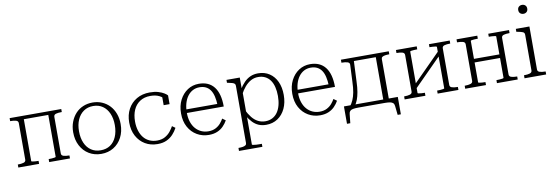

<svg xmlns="http://www.w3.org/2000/svg" viewBox="-65 -1232 5633 1948"><g transform="rotate(-10 2751.5 -257.5)"><path d="M118 -66V-443Q118 -465 95 -471.5Q72 -478 37 -478H35V-509H175V-41Q175 -38 186.5 -35.5Q198 -33 215 -32Q232 -31 246 -31H249V0H35V-31H37Q72 -31 95 -38Q118 -45 118 -66ZM427 -41V-509H567V-478H565Q529 -478 506.5 -471.5Q484 -465 484 -443V-66Q484 -45 506.5 -38Q529 -31 565 -31H567V0H353V-31H355Q369 -31 386 -32Q403 -33 415 -35.5Q427 -38 427 -41ZM150 -473V-509H459V-473Z M1134 -255Q1134 -177 1102.5 -117Q1071 -57 1016 -23.5Q961 10 890 10Q819 10 763.5 -23.5Q708 -57 676.5 -117Q645 -177 645 -255Q645 -313 663.5 -361.5Q682 -410 714.5 -445.5Q747 -481 792 -500Q837 -519 890 -519Q943 -519 988 -499.5Q1033 -480 1065.5 -445Q1098 -410 1116 -361.5Q1134 -313 1134 -255ZM705 -255Q705 -186 727.5 -134.5Q750 -83 791.5 -55Q833 -27 890 -27Q947 -27 988 -54.5Q1029 -82 1051.5 -134Q1074 -186 1074 -255Q1074 -323 1051.5 -374.5Q1029 -426 988 -454.5Q947 -483 890 -483Q833 -483 791.5 -454Q750 -425 727.5 -374Q705 -323 705 -255Z M1470 -25Q1519 -25 1553 -44.5Q1587 -64 1608.5 -91.5Q1630 -119 1643 -143L1675 -120Q1656 -84 1628.5 -54.5Q1601 -25 1562 -7Q1523 11 1469 11Q1397 11 1341.5 -22Q1286 -55 1254 -114.5Q1222 -174 1222 -254Q1222 -332 1254 -391.5Q1286 -451 1344 -485Q1402 -519 1480 -519Q1530 -519 1566.5 -508Q1603 -497 1626 -482.5Q1649 -468 1658 -457V-367H1597V-459Q1607 -456 1615 -450Q1623 -444 1627.5 -437.5Q1632 -431 1632 -425Q1632 -419 1626 -416Q1610 -444 1572.5 -463.5Q1535 -483 1480 -483Q1416 -483 1371.5 -453.5Q1327 -424 1304.5 -373Q1282 -322 1282 -254Q1282 -201 1295.5 -158.5Q1309 -116 1333 -86.5Q1357 -57 1392 -41Q1427 -25 1470 -25Z M1815 -251Q1815 -197 1829 -155.5Q1843 -114 1868 -85.5Q1893 -57 1926.5 -42Q1960 -27 1999 -27Q2043 -27 2074.5 -43.5Q2106 -60 2126 -84Q2146 -108 2158 -130L2191 -106Q2173 -74 2147 -47.5Q2121 -21 2084 -5.5Q2047 10 1998 10Q1931 10 1876 -22Q1821 -54 1788.5 -113Q1756 -172 1756 -253Q1756 -332 1786.5 -391.5Q1817 -451 1868.5 -485Q1920 -519 1985 -519Q2037 -519 2076 -501.5Q2115 -484 2141.5 -450Q2168 -416 2181.5 -365.5Q2195 -315 2195 -248H1796V-285H2156L2136 -268Q2134 -322 2124.5 -362.5Q2115 -403 2096.5 -429.5Q2078 -456 2050.5 -469.5Q2023 -483 1985 -483Q1948 -483 1917 -467Q1886 -451 1863 -420.5Q1840 -390 1827.5 -347Q1815 -304 1815 -251Z M2510 223H2269V192H2271Q2295 192 2313.5 189Q2332 186 2342.5 178.5Q2353 171 2353 157V-434Q2353 -448 2345 -455.5Q2337 -463 2321 -467.5Q2305 -472 2280 -477L2269 -479V-509H2406V-377L2409 -372V182Q2409 185 2422 187.5Q2435 190 2452 191Q2469 192 2482 192H2510ZM2588 10Q2545 10 2511 -4.5Q2477 -19 2449.5 -47.5Q2422 -76 2397 -118L2399 -178Q2422 -131 2449 -97Q2476 -63 2510.5 -45Q2545 -27 2585 -27Q2626 -27 2658 -43.5Q2690 -60 2711.5 -90.5Q2733 -121 2744 -163.5Q2755 -206 2755 -258Q2755 -309 2744.5 -351Q2734 -393 2713 -422Q2692 -451 2661 -466.5Q2630 -482 2590 -482Q2549 -482 2515 -463.5Q2481 -445 2452 -411.5Q2423 -378 2399 -331L2397 -387Q2423 -429 2452 -458.5Q2481 -488 2516 -503.5Q2551 -519 2596 -519Q2662 -519 2711.5 -486.5Q2761 -454 2788 -395.5Q2815 -337 2815 -258Q2815 -179 2786.5 -118.5Q2758 -58 2707 -24Q2656 10 2588 10Z M2961 -251Q2961 -197 2975 -155.5Q2989 -114 3014 -85.5Q3039 -57 3072.5 -42Q3106 -27 3145 -27Q3189 -27 3220.5 -43.5Q3252 -60 3272 -84Q3292 -108 3304 -130L3337 -106Q3319 -74 3293 -47.5Q3267 -21 3230 -5.5Q3193 10 3144 10Q3077 10 3022 -22Q2967 -54 2934.5 -113Q2902 -172 2902 -253Q2902 -332 2932.5 -391.5Q2963 -451 3014.5 -485Q3066 -519 3131 -519Q3183 -519 3222 -501.5Q3261 -484 3287.5 -450Q3314 -416 3327.5 -365.5Q3341 -315 3341 -248H2942V-285H3302L3282 -268Q3280 -322 3270.5 -362.5Q3261 -403 3242.5 -429.5Q3224 -456 3196.5 -469.5Q3169 -483 3131 -483Q3094 -483 3063 -467Q3032 -451 3009 -420.5Q2986 -390 2973.5 -347Q2961 -304 2961 -251Z M3801 -9V-509H3941V-478H3939Q3915 -478 3897 -475Q3879 -472 3868.5 -465Q3858 -458 3858 -443V-9ZM3548 -473V-509H3832V-473ZM3908 49Q3906 29 3895.5 18.5Q3885 8 3864 4Q3843 0 3809 0H3539Q3504 0 3483 4Q3462 8 3452 18.5Q3442 29 3440 49L3430 142H3396V-37H3951V142H3918ZM3524 -269 3532 -443Q3533 -464 3510 -471Q3487 -478 3452 -478H3448V-509H3577L3566 -265Q3564 -202 3556 -156.5Q3548 -111 3535.5 -78.5Q3523 -46 3505 -22H3454Q3476 -51 3490.5 -83.5Q3505 -116 3513.5 -160.5Q3522 -205 3524 -269Z M4098 -66V-443Q4098 -465 4075 -471.5Q4052 -478 4017 -478H4015V-509H4229V-478H4226Q4212 -478 4195 -477Q4178 -476 4166.5 -474Q4155 -472 4155 -468V-41Q4155 -38 4166.5 -35.5Q4178 -33 4195 -32Q4212 -31 4226 -31H4229V0H4015V-31H4017Q4052 -31 4075 -38Q4098 -45 4098 -66ZM4430 -41V-468Q4430 -472 4417.5 -474Q4405 -476 4388 -477Q4371 -478 4357 -478H4355V-509H4569V-478H4567Q4532 -478 4509 -471.5Q4486 -465 4486 -443V-66Q4486 -45 4509 -38Q4532 -31 4567 -31H4569V0H4355V-31H4357Q4371 -31 4388 -32Q4405 -33 4417.5 -35.5Q4430 -38 4430 -41ZM4139 -76 4115 -101 4445 -433 4469 -408Z M4722 -66V-443Q4722 -465 4699 -471.5Q4676 -478 4641 -478H4639V-509H4853V-478H4850Q4836 -478 4819 -477Q4802 -476 4790.5 -474Q4779 -472 4779 -468V-41Q4779 -38 4790.5 -35.5Q4802 -33 4819 -32Q4836 -31 4850 -31H4853V0H4639V-31H4641Q4676 -31 4699 -38Q4722 -45 4722 -66ZM5041 -41V-468Q5041 -472 5028.5 -474Q5016 -476 4999 -477Q4982 -478 4968 -478H4966V-509H5180V-478H5178Q5143 -478 5120 -471.5Q5097 -465 5097 -443V-66Q5097 -45 5120 -38Q5143 -31 5178 -31H5180V0H4966V-31H4968Q4982 -31 4999 -32Q5016 -33 5028.5 -35.5Q5041 -38 5041 -41ZM4757 -246V-283H5066V-246Z M5354 -646Q5334 -646 5320.5 -658Q5307 -670 5307 -692Q5307 -714 5320.5 -726Q5334 -738 5354 -738Q5373 -738 5386.5 -726Q5400 -714 5400 -692Q5400 -670 5386.5 -658Q5373 -646 5354 -646ZM5390 -509V-66Q5390 -45 5413 -38Q5436 -31 5471 -31H5473V0H5250V-31H5252Q5287 -31 5310 -38Q5333 -45 5333 -66V-434Q5333 -455 5316 -462.5Q5299 -470 5261 -477L5250 -479V-509Z"/></g></svg>

Font: Roboto Serif 36pt ExtraLight
Style: Regular
Weight: 250
Designer: Greg Gazdowicz
Foundry: Commercial Type
Version: Version 1.008